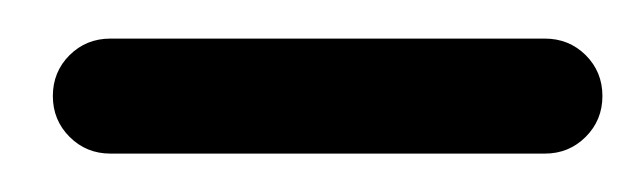

<svg xmlns="http://www.w3.org/2000/svg" viewBox="-20 -656 337 101"><path d="M7.8 -605.5Q7.8 -618.2 16.6 -627Q25.4 -635.7 38.1 -635.7H266.6Q279.3 -635.7 288.1 -627Q296.9 -618.2 296.9 -605.5Q296.9 -592.8 288.1 -584Q279.3 -575.2 266.6 -575.2H38.1Q25.4 -575.2 16.6 -584Q7.8 -592.8 7.8 -605.5Z"/></svg>

Font: jf-openhuninn-2.1
Style: Regular
Weight: 400
Designer: [Kosugi Maru]
Designed by MOTOYA      

[Varela Round]
Joe Prince (Latin component); Avraham Cornfeld (Hebrew component)
Foundry: justfont Co., Ltd.
Version: 2.1